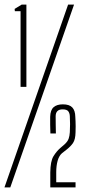

<svg xmlns="http://www.w3.org/2000/svg" viewBox="-38 -820 380 840"><path d="M52 -440V-771H27L26 -781L57 -800H77.5V-440ZM-18.5 0 260 -800H286L7 0ZM182 0Q182 -17 182 -33Q182 -49 182 -65.5Q182.5 -115 196.2 -137Q210 -159 226.5 -173L244.5 -188.5Q258 -201 262.2 -213Q266.5 -225 267.5 -241.5Q268.5 -259.5 268.5 -276.8Q268.5 -294 267.5 -311.5Q267 -324.5 260.8 -333Q254.5 -341.5 236 -341.5Q206 -341.5 205.5 -312Q205.5 -293.5 205.8 -274Q206 -254.5 206.5 -236H182.5Q182 -256 181.5 -274.2Q181 -292.5 181.5 -309Q182.5 -339 196.8 -351.2Q211 -363.5 237 -363.5Q265.5 -363.5 278.2 -350Q291 -336.5 291.5 -309Q292 -299 292.5 -289Q293 -279 293 -267.5Q293 -256 292.5 -241.5Q292 -210 281.5 -194.5Q271 -179 251.5 -164L233 -149.5Q220 -138 214 -116.2Q208 -94.5 208 -66.5V-22.5H292.5V0Z"/></svg>

Font: Big Shoulders Display ExtraLight
Style: Regular
Weight: 250
Designer: Patric King
Foundry: XO Type Co
Version: Version 2.002